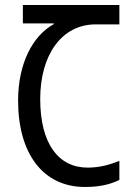

<svg xmlns="http://www.w3.org/2000/svg" viewBox="-20 -734 538 764"><path d="M318 10C374 10 416 1 455 -18V-94C416 -78 375 -67 329 -67C212 -67 140 -163 140 -340C140 -515 225 -637 361 -637H455V-714H71V-641H194V-638C110 -592 52 -481 52 -334C52 -123 151 10 318 10Z"/></svg>

Font: Noto Sans Georgian Condensed
Style: Regular
Weight: 400
Width: 3
Designer: Monotype Design Team, Akaki Razmadze
Foundry: Google LLC
Version: Version 2.005